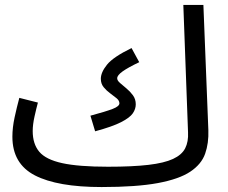

<svg xmlns="http://www.w3.org/2000/svg" viewBox="-20 -734 922 775"><path d="M390 21Q212 21 121 -26Q30 -73 30 -182Q30 -219 39 -260.5Q48 -302 58 -339L133 -320Q127 -298 119.5 -264.5Q112 -231 112 -205Q112 -153 138.5 -121.5Q165 -90 231 -75.5Q297 -61 416 -61Q515 -61 579 -68.5Q643 -76 678.5 -92.5Q714 -109 727.5 -135.5Q741 -162 739 -200L720 -714H801L821 -209Q823 -156 808 -113.5Q793 -71 748 -41Q703 -11 617 5Q531 21 390 21ZM364 -204 345 -267Q408 -284 435 -294.5Q462 -305 462 -317Q462 -328 450.5 -337.5Q439 -347 424.5 -357.5Q410 -368 398.5 -382Q387 -396 387 -416Q387 -442 412 -473Q437 -504 511 -540L542 -483Q496 -461 474.5 -445.5Q453 -430 453 -418Q453 -409 464.5 -399Q476 -389 490.5 -377Q505 -365 516.5 -349.5Q528 -334 528 -313Q528 -294 516 -276.5Q504 -259 469 -241Q434 -223 364 -204Z"/></svg>

Font: Go Noto Current
Style: Regular
Weight: 400
Designer: Monotype Design Team
Foundry: Monotype Imaging Inc.
Version: Version 2.007; ttfautohint (v1.8) -l 8 -r 50 -G 200 -x 14 -D